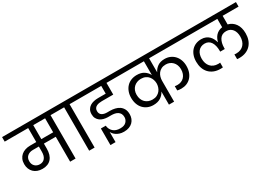

<svg xmlns="http://www.w3.org/2000/svg" viewBox="-17 -1616 3591 2568"><g transform="rotate(-30 1779.0 -331.5)"><path d="M232 -172Q281 -172 308.5 -206.5Q336 -241 336 -304V-385H243Q192 -385 159 -357Q126 -329 126 -278Q126 -229 156 -200.5Q186 -172 232 -172ZM597 -670H414V-454H597ZM-27 -740H812V-670H681V0H597V-385H414V-308Q414 -208 367 -154.5Q320 -101 232 -101Q190 -101 156 -113.5Q122 -126 98 -149.5Q74 -173 61 -205.5Q48 -238 48 -278Q48 -321 62.5 -353.5Q77 -386 103 -408.5Q129 -431 164.5 -442.5Q200 -454 241 -454H336V-670H-27Z M891 -670H759V-740H1106V-670H975V0H891Z M1044 -740H1697V-670H1545V-489H1368Q1347 -489 1325.5 -485.5Q1304 -482 1286 -473Q1268 -464 1257 -447.5Q1246 -431 1246 -405Q1246 -382 1254.5 -366.5Q1263 -351 1278 -341.5Q1293 -332 1313 -327.5Q1333 -323 1355 -323H1399Q1437 -323 1474 -314.5Q1511 -306 1540 -286.5Q1569 -267 1587 -234Q1605 -201 1605 -152Q1605 -117 1593.5 -87Q1582 -57 1559.5 -34.5Q1537 -12 1503 1Q1469 14 1425 14Q1384 14 1354.5 3.5Q1325 -7 1304.5 -21.5Q1284 -36 1271.5 -52Q1259 -68 1254 -79V77H1175V-179H1250Q1255 -123 1294 -86.5Q1333 -50 1403 -50Q1465 -50 1495 -81Q1525 -112 1525 -154Q1525 -186 1513 -207Q1501 -228 1481 -240.5Q1461 -253 1436 -258Q1411 -263 1384 -263H1331Q1298 -264 1267.5 -272Q1237 -280 1213.5 -297.5Q1190 -315 1176 -341.5Q1162 -368 1162 -406Q1162 -446 1178 -474Q1194 -502 1219.5 -518.5Q1245 -535 1278 -542.5Q1311 -550 1345 -550H1464V-670H1044Z M2123 -202Q2101 -157 2056.5 -127.5Q2012 -98 1943 -98Q1896 -98 1857 -114.5Q1818 -131 1789.5 -161Q1761 -191 1745.5 -234Q1730 -277 1730 -330Q1730 -382 1746 -424.5Q1762 -467 1790.5 -497Q1819 -527 1859 -543Q1899 -559 1946 -559Q2014 -559 2057.5 -530Q2101 -501 2123 -457V-670H1633V-740H2681V-670H2203V-453Q2224 -498 2266.5 -528.5Q2309 -559 2376 -559Q2422 -559 2460 -542.5Q2498 -526 2526 -496Q2554 -466 2569.5 -424Q2585 -382 2585 -332Q2585 -277 2569 -234.5Q2553 -192 2525 -162.5Q2497 -133 2459 -117.5Q2421 -102 2376 -102Q2339 -102 2314 -109V-175Q2323 -173 2334 -172Q2345 -171 2356 -171Q2386 -171 2412.5 -181.5Q2439 -192 2458.5 -212.5Q2478 -233 2489 -262.5Q2500 -292 2500 -330Q2500 -366 2488.5 -395Q2477 -424 2457 -444.5Q2437 -465 2410.5 -476Q2384 -487 2353 -487Q2313 -487 2284.5 -472.5Q2256 -458 2238 -434.5Q2220 -411 2211.5 -381.5Q2203 -352 2203 -322V0H2123ZM1969 -168Q2009 -168 2038 -182.5Q2067 -197 2086 -220.5Q2105 -244 2114 -272.5Q2123 -301 2123 -328Q2123 -356 2114 -384.5Q2105 -413 2086.5 -436Q2068 -459 2038.5 -473Q2009 -487 1969 -487Q1937 -487 1908.5 -476Q1880 -465 1859 -445Q1838 -425 1826 -395.5Q1814 -366 1814 -330Q1814 -292 1825.5 -262Q1837 -232 1858 -211Q1879 -190 1907.5 -179Q1936 -168 1969 -168Z M3251 -69Q3243 -69 3235 -69.5Q3227 -70 3217 -71V-144Q3225 -143 3232.5 -142.5Q3240 -142 3246 -142Q3285 -142 3314.5 -154.5Q3344 -167 3364 -189.5Q3384 -212 3394.5 -243.5Q3405 -275 3405 -312Q3405 -345 3397 -373.5Q3389 -402 3372.5 -423.5Q3356 -445 3332 -457Q3308 -469 3275 -469Q3207 -469 3174.5 -418Q3142 -367 3142 -286V-271H3071V-286Q3071 -326 3063 -359.5Q3055 -393 3039.5 -417.5Q3024 -442 3000 -455.5Q2976 -469 2944 -469Q2911 -469 2885.5 -457Q2860 -445 2843 -424Q2826 -403 2817.5 -374.5Q2809 -346 2809 -312Q2809 -275 2819.5 -243.5Q2830 -212 2850 -189.5Q2870 -167 2899.5 -154.5Q2929 -142 2968 -142Q2974 -142 2981.5 -142.5Q2989 -143 2997 -144V-71Q2987 -70 2979 -69.5Q2971 -69 2963 -69Q2904 -69 2859.5 -87.5Q2815 -106 2785 -139Q2755 -172 2740 -216.5Q2725 -261 2725 -314Q2725 -368 2740.5 -410.5Q2756 -453 2783.5 -482.5Q2811 -512 2849 -527.5Q2887 -543 2933 -543Q2973 -543 3002.5 -530Q3032 -517 3052.5 -496.5Q3073 -476 3086 -450Q3099 -424 3106 -398H3109Q3115 -422 3126 -445.5Q3137 -469 3155 -489Q3173 -509 3198 -522.5Q3223 -536 3257 -541V-670H2628V-740H3585V-670H3339V-537Q3408 -520 3448.5 -462.5Q3489 -405 3489 -314Q3489 -261 3474 -216.5Q3459 -172 3429 -139Q3399 -106 3354.5 -87.5Q3310 -69 3251 -69Z"/></g></svg>

Font: Poppins
Style: Regular
Weight: 400
Designer: Ninad Kale (Devanagari), Jonny Pinhorn (Latin)
Foundry: Indian Type Foundry
Version: Version 3.002 2017